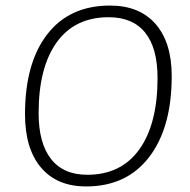

<svg xmlns="http://www.w3.org/2000/svg" viewBox="-20 -665 684 691"><path d="M376 -645Q482 -645 540 -578.5Q598 -512 598 -391Q598 -206 517 -100Q436 6 290 6Q185 6 127.5 -62Q70 -130 70 -254Q70 -438 150 -541.5Q230 -645 376 -645ZM371 -603Q249 -603 184 -512.5Q119 -422 119 -258Q119 -150 163.5 -93Q208 -36 294 -36Q416 -36 481.5 -127.5Q547 -219 547 -384Q547 -492 502.5 -547.5Q458 -603 371 -603Z"/></svg>

Font: Alegreya Sans SC Light
Style: Italic
Weight: 300
Italic angle: -7°
Designer: Juan Pablo del Peral
Foundry: Huerta Tipografica
Version: Version 2.007